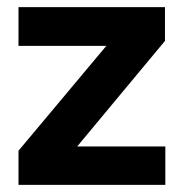

<svg xmlns="http://www.w3.org/2000/svg" viewBox="-20 -520 517 540"><path d="M32 0H445V-108H197L444 -405V-500H32V-391H279L32 -96Z"/></svg>

Font: HB Figtree Prototype
Style: Bold
Weight: 700
Designer: Alfredo Marco Pradil
Foundry: Hanken Design Co.®
Version: Version 1.002;Glyphs 3.2 (3228)